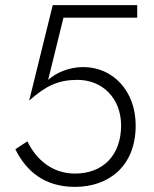

<svg xmlns="http://www.w3.org/2000/svg" viewBox="-20 -720 601 750"><path d="M510 -230C510 -365 421 -458 305 -458C249 -458 200 -436 168 -408L228 -651H516V-700H186L94 -327C159 -385 208 -408 283 -408C380 -408 453 -336 453 -230C453 -112 381 -42 273 -42C184 -42 121 -97 87 -168L40 -137C82 -52 153 10 273 10C404 10 510 -70 510 -230Z"/></svg>

Font: Jost Light
Style: Regular
Weight: 300
Version: Version 3.710